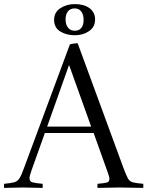

<svg xmlns="http://www.w3.org/2000/svg" viewBox="-26 -916 720 937"><path d="M-6 1Q-7 -9 -6 -19Q27 -22 43.5 -26.5Q60 -31 70 -47.5Q80 -64 93 -101L315 -699Q323 -702 334.5 -703.5Q346 -705 353 -705L577 -95Q590 -60 598.5 -45Q607 -30 623 -26Q639 -22 673 -19Q674 -9 673 1Q647 1 614.5 0Q582 -1 555 -1Q527 -1 502.5 0Q478 1 450 1Q449 -9 450 -19Q485 -22 496.5 -25.5Q508 -29 508 -43Q508 -48 506 -55.5Q504 -63 500 -74L431 -267H193L128 -85Q118 -58 118 -46Q118 -30 133 -26Q148 -22 182 -19Q183 -9 182 1Q157 1 133.5 0Q110 -1 85 -1Q65 -1 40.5 0Q16 1 -6 1ZM204 -298H419L311 -599ZM238 -819Q238 -856 268.5 -876Q299 -896 339 -896Q384 -896 411 -876Q438 -856 438 -821Q438 -784 408.5 -764Q379 -744 339 -744Q298 -744 268 -762.5Q238 -781 238 -819ZM339 -875Q317 -875 305.5 -860.5Q294 -846 294 -821Q294 -796 306 -781Q318 -766 339 -766Q360 -766 371 -780Q382 -794 382 -819Q382 -845 370.5 -860Q359 -875 339 -875Z"/></svg>

Font: Castoro Titling
Style: Regular
Weight: 400
Version: Version 2.04